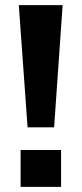

<svg xmlns="http://www.w3.org/2000/svg" viewBox="-20 -725 317 745"><path d="M87 -231 53 -705H223L190 -231ZM60 0V-143H217V0Z"/></svg>

Font: Nunito Sans 6pt
Style: Bold
Weight: 700
Version: Version 3.101;gftools[0.9.27]